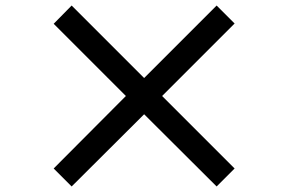

<svg xmlns="http://www.w3.org/2000/svg" viewBox="-20 -726 1040 694"><path d="M763 -52 501 -313 239 -52 174 -117 435 -379 174 -640 239 -706 501 -444 763 -706 828 -641 566 -379 828 -117Z"/></svg>

Font: Noto Sans TC SemiBold
Style: Regular
Weight: 600
Designer: Ryoko NISHIZUKA  (kana, bopomofo & ideographs); Paul D. Hunt (Latin, Greek & Cyrillic); Sandoll Communications , Soo-you
Foundry: Adobe
Version: Version 2.004-H2;hotconv 1.0.118;makeotfexe 2.5.65603